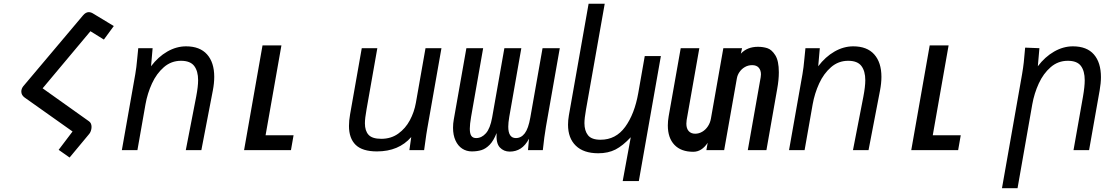

<svg xmlns="http://www.w3.org/2000/svg" viewBox="-20 -810 6040 1036"><path d="M371.5 -100.5 112.5 -284Q95 -297 95 -316Q95 -331 105.5 -344.5L427.5 -726.5Q442.5 -744.5 459 -744.5Q471 -744.5 484 -736L594 -669.5L540.5 -596.5L468 -641.5Q367 -521.5 210 -333.5L459.5 -156Q474 -146.5 474 -125Q474 -114 470 -102.8Q466 -91.5 459 -84.5L355.5 40L296.5 -1.5Z M720.5 -494.5Q724 -532 726 -550H803.5L795 -452.5Q833.5 -503.5 882.8 -531.8Q932 -560 984 -560Q1058.5 -560 1097.2 -516.5Q1136 -473 1136 -395.5Q1136 -361 1128.5 -322L1066.5 0H982.5L1038.5 -288Q1049 -343 1049 -377Q1049 -426.5 1027.8 -454.2Q1006.5 -482 956.5 -482Q904 -482 864.2 -447.5Q824.5 -413 800 -359.5Q775.5 -306 765 -247L721.5 0H637.5L710 -410Q716 -443.5 720.5 -494.5Z M1396.5 -565H1498.5L1413 -80H1564L1550 0H1297Z M1863 -130.5Q1863 -159.5 1869 -193L1932 -550H2016L1958 -221Q1949 -171.5 1949 -144.5Q1949 -104 1968.8 -82.5Q1988.5 -61 2037.5 -61Q2090 -61 2129 -89Q2168 -117 2191.5 -161Q2215 -205 2224 -255L2276 -550H2362L2285.5 -116Q2281 -92 2274 -39.5L2268.5 0H2189L2199 -70.5Q2131.5 7 2014 7Q1935.5 7 1899.2 -28.2Q1863 -63.5 1863 -130.5Z M2909 0H2829L2834.5 -61.5Q2815 -25 2789.2 -8.5Q2763.5 8 2730.5 8Q2698 8 2677 -14.5Q2656 -37 2659.5 -92Q2643.5 -51 2622.5 -29.2Q2601.5 -7.5 2578.2 -0.2Q2555 7 2526 7Q2497 7 2474 -8Q2451 -23 2437.8 -52Q2424.5 -81 2424.5 -120.5Q2424.5 -143.5 2428.5 -165L2496.5 -550H2587L2522 -180Q2515 -139 2515 -115.5Q2515 -89 2523.2 -77Q2531.5 -65 2549 -65Q2579 -65 2602 -91Q2625 -117 2635.5 -176L2701.5 -550H2793L2728 -180Q2722.5 -147 2722.5 -126.5Q2722.5 -65 2763.5 -65Q2792 -65 2811.5 -90.5Q2831 -116 2841.5 -176L2907.5 -550H3000.5L2926 -127Q2916.5 -71.5 2909 0Z M3208 17Q3129 17 3087 -23.8Q3045 -64.5 3045 -137Q3045 -161 3049.5 -187L3156 -790H3243L3142 -219Q3133.5 -171 3133.5 -145.5Q3133.5 -104.5 3152.8 -80.2Q3172 -56 3220.5 -56Q3303 -56 3353.5 -125.5Q3404 -195 3424 -308L3459 -507.5H3546L3427 167H3340L3383.5 -69.5Q3340.5 -23.5 3301 -3.2Q3261.5 17 3208 17Z M3583.5 -133Q3583.5 -156.5 3588 -182.5L3653 -550H3753.5L3685 -162Q3683.5 -151.5 3683.5 -142.5Q3683.5 -116.5 3696.2 -102.5Q3709 -88.5 3731 -88.5Q3751 -88.5 3769 -99Q3787 -109.5 3799.5 -128.2Q3812 -147 3816 -170L3883 -550H3984L3977.5 -520.5Q4012 -557.5 4070 -557.5Q4097 -557.5 4120.5 -550Q4144 -542.5 4163.2 -512.2Q4182.5 -482 4182.5 -420Q4182.5 -378.5 4173.5 -329.5L4115.5 0H4015L4084.5 -393Q4086 -401.5 4086 -408.5Q4086 -431 4074 -444.8Q4062 -458.5 4038.5 -458.5Q4017 -458.5 3999.2 -448.2Q3981.5 -438 3970.2 -421.5Q3959 -405 3956 -387L3887.5 0H3791.5L3798.5 -39.5Q3766.5 9 3720.5 9Q3654.5 9 3619 -28.5Q3583.5 -66 3583.5 -133Z M4320.5 -494.5Q4324 -532 4326 -550H4403.5L4395 -452.5Q4433.5 -503.5 4482.8 -531.8Q4532 -560 4584 -560Q4658.5 -560 4697.2 -516.5Q4736 -473 4736 -395.5Q4736 -361 4728.5 -322L4666.5 0H4582.5L4638.5 -288Q4649 -343 4649 -377Q4649 -426.5 4627.8 -454.2Q4606.5 -482 4556.5 -482Q4504 -482 4464.2 -447.5Q4424.5 -413 4400 -359.5Q4375.5 -306 4365 -247L4321.5 0H4237.5L4310 -410Q4316 -443.5 4320.5 -494.5Z M4996.5 -565H5098.5L5013 -80H5164L5150 0H4897Z M5511.5 -553 5588.5 -550 5580 -452.5Q5618.5 -503.5 5668 -531.8Q5717.5 -560 5769 -560Q5844.5 -560 5882.5 -516.2Q5920.5 -472.5 5920.5 -394Q5920.5 -361.5 5913.5 -322L5856.5 0H5772.5L5823.5 -288Q5833 -342.5 5833 -377Q5833 -427 5812.2 -454.5Q5791.5 -482 5741.5 -482Q5689 -482 5649.2 -447.5Q5609.5 -413 5585 -359.5Q5560.5 -306 5550 -247L5470.5 205.5H5386.5L5495 -410Q5501 -445 5504.2 -474Q5507.5 -503 5511.5 -553Z"/></svg>

Font: JuliaMono Italic
Style: Regular
Weight: 400
Italic angle: -9°
Monospace: yes
Designer: cormullion
Foundry: corm
Version: Version 0.049; ttfautohint (v1.8.4)